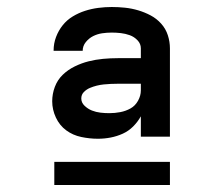

<svg xmlns="http://www.w3.org/2000/svg" viewBox="-20 -713 640 548"><path d="M260 -317Q260 -317 260 -317Q260 -317 259 -317Q236 -317 212 -322Q188 -327 169 -341Q150 -355 139.5 -377.5Q129 -400 129 -424Q129 -445 136.5 -465Q144 -485 159 -499.5Q174 -514 193.5 -523.5Q213 -533 233 -538Q253 -543 274 -545Q295 -547 317 -547H382V-575Q382 -588 372.5 -598Q363 -608 350.5 -612.5Q338 -617 325 -618.5Q312 -620 299 -620Q285 -620 271.5 -618Q258 -616 246 -610Q234 -604 225 -593Q216 -582 216 -568Q216 -568 216 -568Q216 -568 216 -568H133Q133 -568 133 -568.5Q133 -569 133 -569Q133 -589 140 -607.5Q147 -626 159 -641Q171 -656 187.5 -666Q204 -676 222.5 -682Q241 -688 260.5 -690.5Q280 -693 299 -693Q318 -693 337 -691Q356 -689 374.5 -683.5Q393 -678 410 -669Q427 -660 440 -645.5Q453 -631 459 -612.5Q465 -594 465 -575V-323H382V-381Q373 -365 360 -352Q347 -339 330.5 -331.5Q314 -324 296 -320.5Q278 -317 260 -317ZM292 -390Q308 -390 323.5 -393Q339 -396 352.5 -403.5Q366 -411 374 -425.5Q382 -440 382 -455V-474H317Q306 -474 296 -473.5Q286 -473 276 -472Q266 -471 256 -468.5Q246 -466 236.5 -462Q227 -458 219.5 -450.5Q212 -443 212 -432Q212 -420 221.5 -411Q231 -402 242.5 -397.5Q254 -393 266.5 -391.5Q279 -390 292 -390Q292 -390 292 -390Q292 -390 292 -390ZM465 -185H135V-251H465Z"/></svg>

Font: Iosevka Custom Medium Extended
Style: Regular
Weight: 500
Width: 7
Monospace: yes
Designer: Belleve Invis
Foundry: Belleve Invis
Version: Version 11.2.4; ttfautohint (v1.8.4)